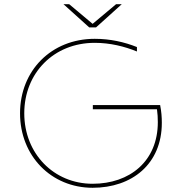

<svg xmlns="http://www.w3.org/2000/svg" viewBox="-20 -887 862 910"><path d="M419 3C605 3 747 -109 747 -305C747 -331 745 -359 739 -389H420V-369H724C727 -348 728 -328 728 -308C728 -123 595 -16 419 -16C235 -16 95 -159 95 -350C95 -541 235 -684 429 -684C502 -684 570 -667 629 -643V-664C569 -688 502 -703 429 -703C223 -703 75 -552 75 -350C75 -148 223 3 419 3ZM403 -757H435L557 -867H530L419 -774L308 -867H281Z"/></svg>

Font: Chess Sans Thin
Style: Regular
Weight: 100
Designer: Wolf Bōese
Foundry: Wolf Bōese
Version: Version 7.223;Glyphs 3.3 (3306)